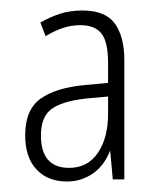

<svg xmlns="http://www.w3.org/2000/svg" viewBox="-20 -742 311 366"><path d="M137 -722Q181 -722 199 -697Q217 -672 217 -627V-400H195L190 -455Q178 -425 156 -410.5Q134 -396 108 -396Q71 -396 49.5 -419Q28 -442 28 -484Q28 -533 57.5 -554Q87 -575 143 -580L186 -584V-622Q186 -662 173.5 -678Q161 -694 133 -694Q115 -694 98 -688Q81 -682 67 -673L57 -699Q74 -709 93.5 -715.5Q113 -722 137 -722ZM153 -555Q105 -551 81.5 -536.5Q58 -522 58 -484Q58 -422 112 -422Q147 -422 166.5 -450.5Q186 -479 186 -525V-558Z"/></svg>

Font: Noto Sans Gujarati ExtraCondensed ExtraLight
Style: Regular
Weight: 200
Width: 2
Designer: Jelle Bosma - Monotype Design Team, Universal Thirst
Foundry: Monotype Imaging Inc.
Version: Version 2.106; ttfautohint (v1.8.4.7-5d5b)